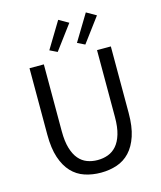

<svg xmlns="http://www.w3.org/2000/svg" viewBox="-128 -969 902 1074"><g transform="rotate(-15 322.5 -432.0)"><path d="M323 12Q273 12 229.5 -2.5Q186 -17 154.5 -50.5Q123 -84 105 -138Q87 -192 87 -271V-656H170V-269Q170 -210 182 -170Q194 -130 214.5 -106Q235 -82 263 -71.5Q291 -61 323 -61Q356 -61 384 -71.5Q412 -82 433 -106Q454 -130 466 -170Q478 -210 478 -269V-656H558V-271Q558 -192 540 -138Q522 -84 490.5 -50.5Q459 -17 416 -2.5Q373 12 323 12ZM220 -724 312 -876 368 -844 263 -703ZM380 -724 472 -876 528 -844 423 -703Z"/></g></svg>

Font: Giro Regular
Style: Regular
Weight: 400
Designer: Paul D. Hunt
Foundry: Adobe Systems Incorporated
Version: Version 1.000;PS 1.0;hotconv 1.0.88;makeotf.lib2.5.647800